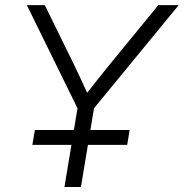

<svg xmlns="http://www.w3.org/2000/svg" viewBox="-20 -748 735 768"><path d="M237.8 0 290 -314.9 87.4 -727.5H159.2L275.9 -489.7Q289.6 -461.4 302.7 -433.1Q315.9 -404.8 328.6 -377Q350.6 -404.8 373 -433.1Q395.5 -461.4 418.5 -489.7L613.3 -727.5H694.8L356 -314.9L303.7 0ZM109.4 -168.5 119.6 -228H498.5L488.8 -168.5Z"/></svg>

Font: Inter Display Light
Style: Italic
Weight: 300
Italic angle: -9.39999°
Designer: Rasmus Andersson
Foundry: rsms
Version: Version 4.000;git-a52131595